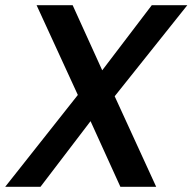

<svg xmlns="http://www.w3.org/2000/svg" viewBox="-29 -720 742 740"><path d="M-9 0 271 -354 112 -700H251L365 -449L556 -700H693L413 -349L573 0H435L320 -253L127 0Z"/></svg>

Font: DM Sans SemiBold
Style: Italic
Weight: 600
Italic angle: -10°
Designer: Colophon Foundry, Jonny Pinhorn
Foundry: Colophon Foundry
Version: Version 4.004;gftools[0.9.30]